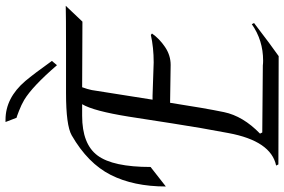

<svg xmlns="http://www.w3.org/2000/svg" viewBox="-192 -822 1006 679"><g transform="rotate(-90 310.5 -482.0)"><path d="M421 -381 287 -383Q268 -260 254 -192.5Q240 -125 178 -65L182 -57L419 -55Q427 -54 436 -54Q508 -54 565 -94L569 -86Q488 -24 452 1L69 0L65 -8Q152 -26 180 -177Q198 -271 214 -374.5Q230 -478 238 -529Q258 -654 282 -694H241Q141 -694 100.5 -639.5Q60 -585 60 -452L-9 -398Q-9 -512 32 -593Q73 -674 172 -731Q207 -751 321 -751H478Q597 -751 630 -752L574 -693L342 -694Q335 -675 332 -660L298 -445H312L430 -441Q482 -441 527 -451L532 -447Q514 -421 484.5 -401Q455 -381 421 -381ZM227 -965Q304 -965 364 -895Q390 -864 435 -801L420 -783Q345 -870 297 -899Q280 -909 258 -917.5Q236 -926 234 -926L219 -965Q223 -965 227 -965Z"/></g></svg>

Font: Felipa
Style: Regular
Weight: 400
Designer: Javier Alcaraz
Foundry: Fontstage
Version: Version 1.001